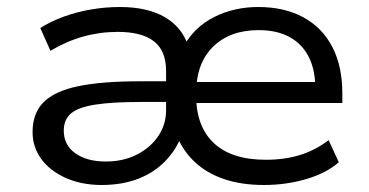

<svg xmlns="http://www.w3.org/2000/svg" viewBox="-20 -519 1054 548"><path d="M270 9Q213 9 168 -11Q123 -31 98 -65Q73 -99 73 -142Q73 -196 104.5 -227.5Q136 -259 203.5 -273Q271 -287 379 -287H471V-228H382Q301 -228 252.5 -220.5Q204 -213 183 -195.5Q162 -178 162 -146Q162 -105 195 -81.5Q228 -58 282 -58Q332 -58 371 -78Q410 -98 432 -131Q454 -164 454 -204V-317Q454 -374 419.5 -401Q385 -428 316 -428Q265 -428 217 -414.5Q169 -401 124 -374L95 -439Q125 -458 162 -471.5Q199 -485 240 -492Q281 -499 322 -499Q401 -499 450.5 -470Q500 -441 517 -388H505Q535 -442 591.5 -470.5Q648 -499 717 -499Q792 -499 846 -469.5Q900 -440 928.5 -385Q957 -330 957 -254V-225H521V-285H900L880 -267Q880 -319 861.5 -356Q843 -393 807 -413Q771 -433 718 -433Q636 -433 588 -385.5Q540 -338 540 -255V-245Q540 -158 590.5 -110.5Q641 -63 739 -63Q792 -63 836 -76.5Q880 -90 918 -119L947 -56Q912 -25 854.5 -8Q797 9 733 9Q669 9 619 -8Q569 -25 534.5 -58Q500 -91 483 -136H500Q484 -93 452.5 -60Q421 -27 375 -9Q329 9 270 9Z"/></svg>

Font: Nunito Sans 10pt SemiExpanded
Style: Regular
Weight: 400
Width: 6
Designer: Vernon Adams
Foundry: Vernon Adams
Version: Version 3.101;gftools[0.9.27]